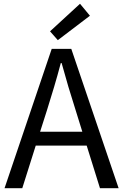

<svg xmlns="http://www.w3.org/2000/svg" viewBox="-20 -990 648 1010"><path d="M284.2 -778.8 243.2 -825.2 400.9 -970.2 453.1 -907.2ZM3.9 0 252 -732.9H355L604 0H505.9L436 -224.1H168L97.2 0ZM190.9 -296.9H413.1L377.9 -410.2Q357.9 -472.2 339.8 -533.2Q321.8 -594.2 304.2 -658.2H299.8Q282.7 -593.3 264.6 -532.7Q246.6 -472.2 227.1 -410.2Z"/></svg>

Font: Source Han Sans CN
Style: Regular
Weight: 400
Designer: Ryoko NISHIZUKA  (kana, bopomofo & ideographs); Paul D. Hunt (Latin, Greek & Cyrillic); Sandoll Communications , Soo-you
Foundry: Adobe
Version: Version 2.004;hotconv 1.0.118;makeotfexe 2.5.65603